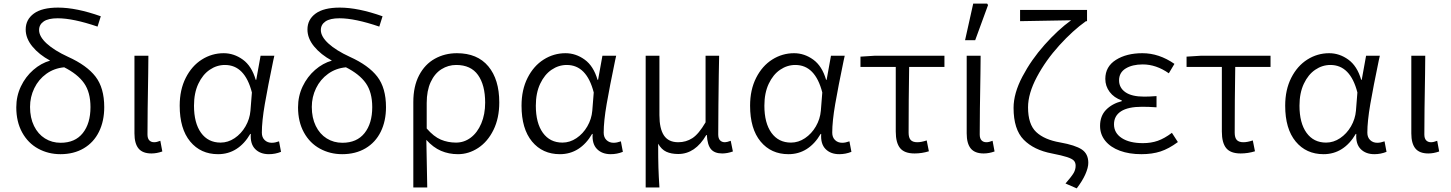

<svg xmlns="http://www.w3.org/2000/svg" viewBox="-20 -839 8016 1061"><path d="M70 -246Q70 -308 95.5 -361.5Q121 -415 164 -452.5Q207 -490 257 -504Q196 -537 159 -582Q122 -627 122 -676Q122 -731 167 -764Q212 -797 301 -797Q402 -797 537 -749L519 -692Q384 -738 299 -738Q247 -738 221.5 -720.5Q196 -703 196 -673Q196 -637 238 -598.5Q280 -560 356 -525Q460 -478 508 -415.5Q556 -353 556 -247Q556 -170 527 -111Q498 -52 443 -19.5Q388 13 314 13Q247 13 191 -17.5Q135 -48 102.5 -107Q70 -166 70 -246ZM315 -50Q395 -50 437.5 -103.5Q480 -157 480 -247Q480 -329 444.5 -379.5Q409 -430 333 -468L334 -467Q279 -462 236 -431Q193 -400 169.5 -351.5Q146 -303 146 -248Q146 -188 168 -143Q190 -98 228.5 -74Q267 -50 315 -50Z M723 -102V-531H800L799 -432Q795 -212 795 -96Q795 -74 805 -63.5Q815 -53 832 -53Q846 -53 866 -61L877 -2Q846 9 817 9Q768 9 745.5 -18.5Q723 -46 723 -102Z M973 -255Q973 -343 1006.5 -409Q1040 -475 1095.5 -510Q1151 -545 1216 -545Q1273 -545 1322 -509.5Q1371 -474 1393 -398H1396L1420 -531H1496L1490 -504Q1460 -360 1443.5 -264.5Q1427 -169 1427 -106Q1427 -80 1442.5 -65Q1458 -50 1482 -50Q1500 -50 1522 -58L1533 0Q1501 13 1466 13Q1418 13 1390 -15.5Q1362 -44 1366 -99H1363Q1331 -44 1286 -15.5Q1241 13 1185 13Q1089 13 1031 -57Q973 -127 973 -255ZM1364 -227 1372 -328Q1333 -480 1223 -480Q1178 -480 1139 -453.5Q1100 -427 1076 -376Q1052 -325 1052 -255Q1052 -159 1091 -105Q1130 -51 1199 -51Q1240 -51 1276.5 -75.5Q1313 -100 1336.5 -140.5Q1360 -181 1364 -227Z M1627 -246Q1627 -308 1652.5 -361.5Q1678 -415 1721 -452.5Q1764 -490 1814 -504Q1753 -537 1716 -582Q1679 -627 1679 -676Q1679 -731 1724 -764Q1769 -797 1858 -797Q1959 -797 2094 -749L2076 -692Q1941 -738 1856 -738Q1804 -738 1778.5 -720.5Q1753 -703 1753 -673Q1753 -637 1795 -598.5Q1837 -560 1913 -525Q2017 -478 2065 -415.5Q2113 -353 2113 -247Q2113 -170 2084 -111Q2055 -52 2000 -19.5Q1945 13 1871 13Q1804 13 1748 -17.5Q1692 -48 1659.5 -107Q1627 -166 1627 -246ZM1872 -50Q1952 -50 1994.5 -103.5Q2037 -157 2037 -247Q2037 -329 2001.5 -379.5Q1966 -430 1890 -468L1891 -467Q1836 -462 1793 -431Q1750 -400 1726.5 -351.5Q1703 -303 1703 -248Q1703 -188 1725 -143Q1747 -98 1785.5 -74Q1824 -50 1872 -50Z M2505 -545Q2618 -545 2678.5 -472.5Q2739 -400 2739 -273Q2739 -186 2707 -121Q2675 -56 2622.5 -21.5Q2570 13 2511 13Q2460 13 2417 -5.5Q2374 -24 2336 -66Q2339 50 2341 197H2264V-275Q2264 -362 2296 -423Q2328 -484 2383 -514.5Q2438 -545 2505 -545ZM2661 -272Q2661 -369 2621.5 -424.5Q2582 -480 2501 -480Q2457 -480 2419.5 -456.5Q2382 -433 2360 -385.5Q2338 -338 2338 -270V-129Q2377 -84 2416 -67.5Q2455 -51 2500 -51Q2545 -51 2581.5 -78.5Q2618 -106 2639.5 -156.5Q2661 -207 2661 -272Z M2862 -255Q2862 -343 2895.5 -409Q2929 -475 2984.5 -510Q3040 -545 3105 -545Q3162 -545 3211 -509.5Q3260 -474 3282 -398H3285L3309 -531H3385L3379 -504Q3349 -360 3332.5 -264.5Q3316 -169 3316 -106Q3316 -80 3331.5 -65Q3347 -50 3371 -50Q3389 -50 3411 -58L3422 0Q3390 13 3355 13Q3307 13 3279 -15.5Q3251 -44 3255 -99H3252Q3220 -44 3175 -15.5Q3130 13 3074 13Q2978 13 2920 -57Q2862 -127 2862 -255ZM3253 -227 3261 -328Q3222 -480 3112 -480Q3067 -480 3028 -453.5Q2989 -427 2965 -376Q2941 -325 2941 -255Q2941 -159 2980 -105Q3019 -51 3088 -51Q3129 -51 3165.5 -75.5Q3202 -100 3225.5 -140.5Q3249 -181 3253 -227Z M3548 -531H3624V-203Q3624 -128 3649 -90.5Q3674 -53 3728 -53Q3771 -53 3806 -75.5Q3841 -98 3879 -163V-531H3954Q3954 -496 3952 -424Q3951 -341 3950 -258.5Q3949 -176 3949 -96Q3949 -74 3959 -63.5Q3969 -53 3986 -53Q3997 -53 4018 -61L4030 -2Q3999 9 3971 9Q3929 9 3909 -14.5Q3889 -38 3886 -93H3883Q3822 12 3728 12Q3689 12 3662 -0.5Q3635 -13 3617 -45Q3617 40 3618.5 87.5Q3620 135 3624 197H3548Z M4125 -255Q4125 -343 4158.5 -409Q4192 -475 4247.5 -510Q4303 -545 4368 -545Q4425 -545 4474 -509.5Q4523 -474 4545 -398H4548L4572 -531H4648L4642 -504Q4612 -360 4595.5 -264.5Q4579 -169 4579 -106Q4579 -80 4594.5 -65Q4610 -50 4634 -50Q4652 -50 4674 -58L4685 0Q4653 13 4618 13Q4570 13 4542 -15.5Q4514 -44 4518 -99H4515Q4483 -44 4438 -15.5Q4393 13 4337 13Q4241 13 4183 -57Q4125 -127 4125 -255ZM4516 -227 4524 -328Q4485 -480 4375 -480Q4330 -480 4291 -453.5Q4252 -427 4228 -376Q4204 -325 4204 -255Q4204 -159 4243 -105Q4282 -51 4351 -51Q4392 -51 4428.5 -75.5Q4465 -100 4488.5 -140.5Q4512 -181 4516 -227Z M4930 -112V-469H4735V-526L4814 -531H5199V-469H5004Q5001 -283 5001 -106Q5001 -78 5012.5 -65.5Q5024 -53 5049 -53Q5071 -53 5101 -63L5113 -3Q5074 9 5034 9Q4978 9 4954 -20.5Q4930 -50 4930 -112Z M5322 -102V-531H5399L5398 -432Q5394 -212 5394 -96Q5394 -74 5404 -63.5Q5414 -53 5431 -53Q5445 -53 5465 -61L5476 -2Q5445 9 5416 9Q5367 9 5344.5 -18.5Q5322 -46 5322 -102ZM5358 -819H5435L5440 -811L5369 -617H5313Z M5924 77Q5924 59 5914 48.5Q5904 38 5876.5 29Q5849 20 5793 9Q5693 -10 5637 -67Q5581 -124 5581 -243Q5581 -323 5630 -416Q5679 -509 5752.5 -591.5Q5826 -674 5899 -727Q5864 -727 5842 -726Q5659 -723 5617 -722V-784H5987V-722H5981Q5909 -671 5834 -588.5Q5759 -506 5710 -414Q5661 -322 5661 -246Q5661 -152 5706 -109.5Q5751 -67 5838 -52Q5922 -37 5958 -13Q5994 11 5994 61Q5994 87 5978 123.5Q5962 160 5930 202L5868 175Q5902 136 5913 117Q5924 98 5924 77Z M6059 -143Q6059 -198 6092 -232Q6125 -266 6179 -280V-284Q6136 -299 6112 -331Q6088 -363 6088 -403Q6088 -471 6146.5 -508Q6205 -545 6293 -545Q6385 -545 6470 -486L6439 -434Q6369 -483 6295 -483Q6237 -483 6200.5 -460.5Q6164 -438 6164 -395Q6164 -354 6199 -329.5Q6234 -305 6303 -305Q6331 -305 6371 -308V-246Q6328 -249 6291 -249Q6214 -249 6175 -224Q6136 -199 6136 -152Q6136 -104 6179 -76Q6222 -48 6296 -48Q6341 -48 6378 -61Q6415 -74 6456 -105L6489 -54Q6439 -17 6393 -2Q6347 13 6287 13Q6220 13 6168.5 -6Q6117 -25 6088 -60.5Q6059 -96 6059 -143Z M6732 -112V-469H6537V-526L6616 -531H7001V-469H6806Q6803 -283 6803 -106Q6803 -78 6814.5 -65.5Q6826 -53 6851 -53Q6873 -53 6903 -63L6915 -3Q6876 9 6836 9Q6780 9 6756 -20.5Q6732 -50 6732 -112Z M7082 -255Q7082 -343 7115.5 -409Q7149 -475 7204.5 -510Q7260 -545 7325 -545Q7382 -545 7431 -509.5Q7480 -474 7502 -398H7505L7529 -531H7605L7599 -504Q7569 -360 7552.5 -264.5Q7536 -169 7536 -106Q7536 -80 7551.5 -65Q7567 -50 7591 -50Q7609 -50 7631 -58L7642 0Q7610 13 7575 13Q7527 13 7499 -15.5Q7471 -44 7475 -99H7472Q7440 -44 7395 -15.5Q7350 13 7294 13Q7198 13 7140 -57Q7082 -127 7082 -255ZM7473 -227 7481 -328Q7442 -480 7332 -480Q7287 -480 7248 -453.5Q7209 -427 7185 -376Q7161 -325 7161 -255Q7161 -159 7200 -105Q7239 -51 7308 -51Q7349 -51 7385.5 -75.5Q7422 -100 7445.5 -140.5Q7469 -181 7473 -227Z M7779 -102V-531H7856L7855 -432Q7851 -212 7851 -96Q7851 -74 7861 -63.5Q7871 -53 7888 -53Q7902 -53 7922 -61L7933 -2Q7902 9 7873 9Q7824 9 7801.5 -18.5Q7779 -46 7779 -102Z"/></svg>

Font: Nebula Sans Book
Style: Regular
Weight: 400
Designer: Paul D. Hunt for Adobe (as Source Sans)
Foundry: Nebula Entertainment & Broadcasting LLC
Version: Version 1.010